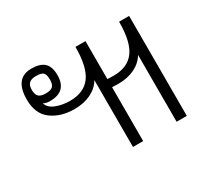

<svg xmlns="http://www.w3.org/2000/svg" viewBox="-116 -712 940 880"><g transform="rotate(-30 354.0 -272.0)"><path d="M358 -354Q339 -321 301.5 -302.5Q264 -284 214 -284Q142 -284 93.5 -319.5Q45 -355 45 -431Q45 -544 134 -544Q179 -544 201 -524Q223 -504 223 -458Q223 -372 135 -372Q112 -372 100 -380Q108 -353 141.5 -340Q175 -327 214 -327Q288 -327 323.5 -374.5Q359 -422 359 -529H412V-328Q424 -327 445 -327Q519 -327 554.5 -374.5Q590 -422 590 -529H643V0H589V-354Q570 -321 532.5 -302.5Q495 -284 445 -284Q423 -284 412 -285V0H358ZM183 -458Q183 -485 173 -494.5Q163 -504 135 -504Q110 -504 98.5 -493Q87 -482 87 -458Q87 -434 98 -423Q109 -412 135 -412Q162 -412 172.5 -422.5Q183 -433 183 -458Z"/></g></svg>

Font: Pridi ExtraLight
Style: Regular
Weight: 275
Designer: Katatrad Team
Foundry: CadsonDemak
Version: Version 1.001